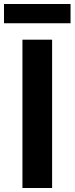

<svg xmlns="http://www.w3.org/2000/svg" viewBox="-21 -938 372 958"><path d="M91 0H239V-740H91ZM-1 -822H331V-918H-1Z"/></svg>

Font: Noto Sans Japanese Bold
Style: Bold
Weight: 700
Designer: Ryoko NISHIZUKA (kana & ideographs); Paul D. Hunt (Latin, Greek & Cyrillic); Wenlong ZHANG (bopomofo); Sandoll Communica
Foundry: Adobe Systems Incorporated
Version: Version 1.000;PS 1;hotconv 1.0.78;makeotf.lib2.5.61930